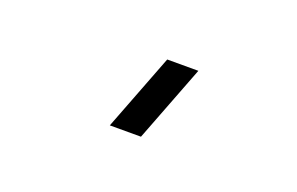

<svg xmlns="http://www.w3.org/2000/svg" viewBox="-37 -1065 565 365"><g transform="rotate(20 245.0 -882.5)"><path d="M258.3 -805H195.3L255 -960H318Z"/></g></svg>

Font: Manrope ExtraLight
Style: Regular
Weight: 200
Designer: Mikhail Sharanda
Foundry: Mikhail Sharanda
Version: Version 4.505